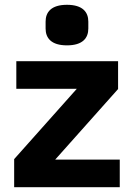

<svg xmlns="http://www.w3.org/2000/svg" viewBox="-20 -780 558 800"><path d="M259 -591C325 -591 348 -622 348 -661V-690C348 -729 325 -760 259 -760C193 -760 170 -729 170 -690V-661C170 -622 193 -591 259 -591ZM39 0H479V-115H210L472 -409V-525H48V-410H300L39 -117Z"/></svg>

Font: Braiins Sans
Style: Bold
Weight: 700
Designer: Mike Abbink, Paul van der Laan, Pieter van Rosmalen, Jiri Chlebus, Lubos Buracinsky
Foundry: Bold Monday, Sudetype
Version: Version 1.000;hotconv 1.0.109;makeotfexe 2.5.65596